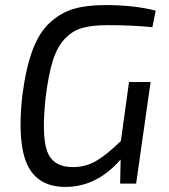

<svg xmlns="http://www.w3.org/2000/svg" viewBox="-20 -723 664 756"><path d="M593 -681 580 -616Q496 -624 406 -624Q343 -624 304 -613Q265 -602 235 -570Q205 -538 188 -484Q171 -430 160 -342Q143 -188 166 -126.5Q189 -65 267 -65Q317 -65 359 -89.5Q401 -114 456 -168L488 -400H573L516 0H453L455 -95Q361 13 238 13Q129 13 88 -73.5Q47 -160 68 -348Q82 -455 108 -525Q134 -595 176.5 -634Q219 -673 270 -688Q321 -703 395 -703Q509 -703 593 -681Z"/></svg>

Font: Exo 2.0
Style: Italic
Weight: 400
Italic angle: -8°
Designer: Natanael Gama
Version: Version 1.001;PS 001.001;hotconv 1.0.70;makeotf.lib2.5.58329